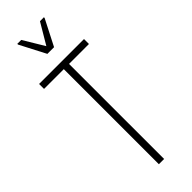

<svg xmlns="http://www.w3.org/2000/svg" viewBox="-297 -918 934 934"><g transform="rotate(-45 170.0 -450.5)"><path d="M152 0V-654H16V-688H325V-654H188V0ZM148 -763 79 -896V-901H106L171 -793L235 -901H262V-896L194 -763Z"/></g></svg>

Font: Saira ExtraCondensed Thin
Style: Regular
Weight: 250
Width: 2
Designer: Hector Gatti with collaboration of the Omnibus-Type team
Foundry: Omnibus-Type
Version: Version 1.101